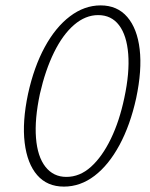

<svg xmlns="http://www.w3.org/2000/svg" viewBox="-20 -685 557 712"><path d="M217 7Q155 7 118 -35.5Q81 -78 71.5 -155.5Q62 -233 84 -337Q106 -437 146 -510.5Q186 -584 239.5 -624.5Q293 -665 353 -665Q415 -665 452 -622Q489 -579 498 -502Q507 -425 485 -321Q463 -221 423 -147Q383 -73 330.5 -33Q278 7 217 7ZM226 -29Q276 -29 317.5 -66.5Q359 -104 391 -170Q423 -236 441 -322Q461 -415 455.5 -484.5Q450 -554 421.5 -591.5Q393 -629 344 -629Q297 -629 255 -593Q213 -557 180.5 -491Q148 -425 128 -337Q108 -243 113.5 -173.5Q119 -104 148.5 -66.5Q178 -29 226 -29Z"/></svg>

Font: Ysabeau Office ExtraLight
Style: Italic
Weight: 250
Italic angle: -12°
Designer: Christian Thalmann (Catharsis Fonts)
Version: Version 2.001;gftools[0.9.30]; featfreeze: tnum,lnum,ss02